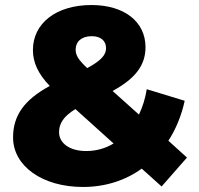

<svg xmlns="http://www.w3.org/2000/svg" viewBox="-20 -730 790 764"><path d="M432 -159C399 -139 362 -129 323 -129C256 -129 215 -161 215 -204C215 -239 233 -267 280 -296ZM327 -459C290 -494 281 -511 281 -533C281 -564 304 -586 345 -586C382 -586 402 -567 402 -538C402 -512 383 -489 327 -459ZM310 14C399 14 479 -12 544 -59L623 12L724 -103L650 -170C680 -216 702 -270 715 -329L564 -375C558 -337 547 -304 533 -274L428 -368C518 -417 559 -470 559 -542C559 -645 473 -710 344 -710C203 -710 111 -637 111 -531C111 -482 131 -437 178 -388C77 -333 32 -271 32 -183C32 -69 149 14 310 14Z"/></svg>

Font: Montserrat-Alt1 ExtBd
Style: Regular
Weight: 800
Designer: Differentunic
Foundry: Differentunic
Version: Version 7.222